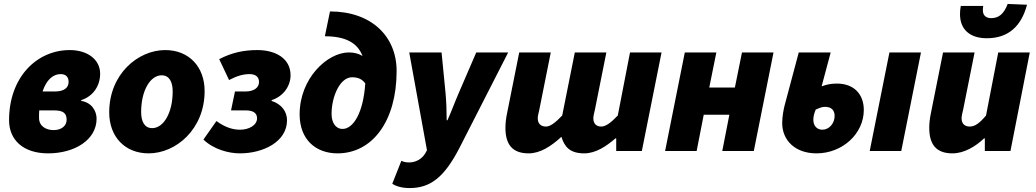

<svg xmlns="http://www.w3.org/2000/svg" viewBox="-20 -766 5254 974"><path d="M224 12C358 12 470 -56 470 -164C470 -202 446 -246 392 -254V-258C454 -278 488 -332 488 -392C488 -464 424 -512 334 -512C166 -512 26 -374 26 -156C26 -56 98 12 224 12ZM252 -106C216 -106 178 -124 178 -168C178 -181 178 -194 179 -206H253C298 -206 318 -194 318 -158C318 -128 292 -106 252 -106ZM288 -390C314 -390 328 -376 328 -350C328 -322 306 -302 260 -302H196C214 -357 246 -390 288 -390Z M734 12C872 12 1018 -110 1018 -304C1018 -428 938 -512 818 -512C680 -512 534 -390 534 -196C534 -72 614 12 734 12ZM752 -116C714 -116 696 -148 696 -198C696 -306 742 -384 800 -384C838 -384 856 -352 856 -302C856 -194 810 -116 752 -116Z M1197 12C1314 12 1436 -46 1436 -156C1436 -200 1408 -238 1358 -254V-258C1420 -278 1454 -332 1454 -384C1454 -471 1376 -512 1286 -512C1218 -512 1158 -500 1092 -466L1142 -360C1184 -382 1215 -390 1246 -390C1274 -390 1294 -378 1294 -350C1294 -322 1269 -302 1226 -302H1172L1152 -206H1226C1264 -206 1284 -193 1284 -166C1284 -130 1242 -108 1198 -108C1164 -108 1124 -118 1078 -152L1012 -58C1064 -8 1140 12 1197 12Z M1662 -188C1662 -275 1704 -374 1766 -374C1798 -374 1817 -364 1833 -343C1823 -191 1771 -112 1718 -112C1681 -112 1662 -146 1662 -188ZM1692 12C1868 12 1992 -150 1992 -406C1992 -582 1864 -708 1654 -708L1628 -582C1734 -582 1794 -548 1819 -482C1800 -494 1776 -500 1750 -500C1640 -500 1500 -368 1500 -186C1500 -58 1582 12 1692 12Z M2058 188C2163 188 2234 134 2312 -18L2558 -500H2396L2308 -296C2290 -255 2269 -198 2250 -156H2246C2246 -199 2244 -256 2240 -296L2220 -500H2056L2146 -4L2139 9C2121 42 2087 58 2056 58C2041 58 2029 56 2016 50L1970 166C1990 180 2022 188 2058 188Z M2662 12C2720 12 2776 -24 2828 -72C2844 -20 2872 12 2944 12C3002 12 3056 -24 3102 -64H3106V0H3236L3336 -500H3176L3114 -180C3078 -142 3052 -124 3030 -124C3006 -124 2990 -138 2990 -166C2990 -178 2994 -192 2998 -210L3056 -500H2896L2832 -180C2796 -142 2770 -124 2750 -124C2724 -124 2708 -138 2708 -166C2708 -178 2712 -192 2716 -210L2774 -500H2614L2552 -190C2547 -166 2544 -140 2544 -118C2544 -32 2580 12 2662 12Z M3354 0H3514L3550 -184H3680L3644 0H3804L3904 -500H3744L3708 -322H3578L3614 -500H3454Z M4122 12C4254 12 4362 -88 4362 -208C4362 -288 4312 -342 4226 -342C4196 -342 4176 -338 4148 -328L4194 -500H4032L3960 -230C3956 -214 3948 -176 3948 -142C3948 -54 4014 12 4122 12ZM4152 -108C4124 -108 4106 -128 4106 -158C4106 -176 4110 -190 4118 -210C4139 -219 4149 -224 4166 -224C4196 -224 4214 -208 4214 -178C4214 -140 4186 -108 4152 -108ZM4392 0H4552L4652 -500H4492Z M4812 12C4872 12 4930 -24 4972 -64H4976V0H5106L5204 -500H5044L4982 -180C4950 -142 4926 -124 4900 -124C4874 -124 4858 -138 4858 -166C4858 -178 4862 -192 4866 -210L4924 -500H4764L4702 -190C4697 -166 4694 -140 4694 -118C4694 -32 4730 12 4812 12ZM4986 -572C5098 -572 5162 -636 5190 -742L5092 -746C5072 -694 5046 -674 5008 -674C4983 -674 4966 -687 4966 -714C4966 -720 4966 -726 4968 -736H4854C4851 -721 4850 -707 4850 -694C4850 -615 4902 -572 4986 -572Z"/></svg>

Font: Source Sans Pro Black
Style: Italic
Weight: 900
Italic angle: -11°
Designer: Paul D. Hunt
Foundry: Adobe Systems Incorporated
Version: Version 3.006;hotconv 1.0.111;makeotfexe 2.5.65597